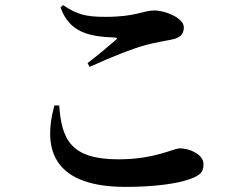

<svg xmlns="http://www.w3.org/2000/svg" viewBox="-20 -727 970 752"><path d="M473 5C581 5 674 -7 725 -26C765 -41 777 -53 777 -84C777 -124 720 -146 685 -146C659 -146 586 -103 444 -103C259 -103 221 -179 212 -314H193C142 -128 202 5 473 5ZM323 -480 331 -465C414 -503 497 -536 552 -551C587 -560 622 -566 652 -572C685 -578 700 -593 700 -620C700 -656 629 -686 584 -686C539 -686 515 -661 392 -661C318 -661 281 -670 227 -707L217 -698C253 -597 333 -584 429 -580C440 -579 441 -577 433 -570C406 -547 359 -507 323 -480Z"/></svg>

Font: GenRyuMin2 TW B
Style: Regular
Weight: 700
Version: Version 2.100;PS 2.1;hotconv 16.6.51;makeotf.lib2.5.65220 DE